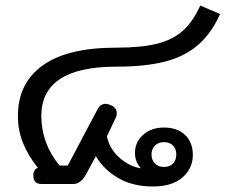

<svg xmlns="http://www.w3.org/2000/svg" viewBox="-20 -668 864 697"><path d="M328 -101 289 -29Q270 0 246 0H132Q115 0 108 -8Q101 -16 101 -32Q101 -43 106 -50.5Q111 -58 118 -58Q82 -103 63.5 -149Q45 -195 45 -247Q45 -366 135 -430.5Q225 -495 402 -495Q494 -495 551 -509.5Q608 -524 644.5 -557Q681 -590 707 -648L779 -617Q747 -546 698 -504Q649 -462 577.5 -444Q506 -426 402 -426Q130 -426 130 -247Q130 -148 196 -67H226L335 -273Q345 -291 364 -291Q371 -291 383 -286Q404 -276 404 -257Q404 -248 400 -240L368 -173Q379 -124 416.5 -93Q454 -62 492 -57Q470 -80 470 -113Q470 -152 499.5 -178.5Q529 -205 575 -205Q624 -205 652 -178Q680 -151 680 -106Q680 -56 642 -23.5Q604 9 535 9Q462 9 409.5 -21.5Q357 -52 328 -101ZM620 -107Q620 -127 608 -139.5Q596 -152 575 -152Q555 -152 542.5 -139.5Q530 -127 530 -107Q530 -87 542.5 -74.5Q555 -62 575 -62Q596 -62 608 -74.5Q620 -87 620 -107Z"/></svg>

Font: Niramit
Style: Regular
Weight: 400
Version: Version 1.000; ttfautohint (v1.6)